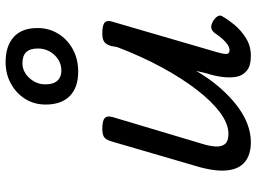

<svg xmlns="http://www.w3.org/2000/svg" viewBox="-135 -765 915 685"><g transform="rotate(-90 322.5 -422.5)"><path d="M158 15Q113 15 87 -6.5Q61 -28 57 -71.5Q53 -115 72 -179L161 -484Q167 -503 176.5 -509Q186 -515 205 -515Q235 -515 244 -506Q253 -497 247 -477L152 -159Q144 -134 142.5 -112Q141 -90 151 -77.5Q161 -65 188 -65Q223 -65 263 -94.5Q303 -124 344 -177Q385 -230 424.5 -302.5Q464 -375 497 -462L501 -484Q507 -503 517 -509Q527 -515 546 -515Q576 -515 585 -506Q594 -497 587 -477L478 -103Q473 -85 472.5 -76Q472 -67 476 -64Q480 -61 486 -61Q495 -61 505 -67.5Q515 -74 525.5 -85.5Q536 -97 548 -115Q557 -126 567.5 -126.5Q578 -127 591 -119Q604 -110 608 -101.5Q612 -93 605 -84Q595 -66 576 -43Q557 -20 529 -2.5Q501 15 466 15Q429 15 411.5 -0.5Q394 -16 390.5 -39.5Q387 -63 391 -90.5Q395 -118 403 -142L412 -180Q384 -132 352.5 -96Q321 -60 288.5 -35Q256 -10 223 2.5Q190 15 158 15ZM409 -601Q353 -601 322.5 -631Q292 -661 292 -717Q292 -758 312 -790Q332 -822 366.5 -841Q401 -860 443 -860Q501 -860 533 -831Q565 -802 565 -746Q565 -705 544.5 -672Q524 -639 489 -620Q454 -601 409 -601ZM413 -661Q435 -661 453 -672.5Q471 -684 481.5 -703Q492 -722 492 -744Q492 -773 479 -786.5Q466 -800 439 -800Q419 -800 402 -788.5Q385 -777 374.5 -758.5Q364 -740 364 -718Q364 -690 377 -675.5Q390 -661 413 -661Z"/></g></svg>

Font: Playwrite AU SA
Style: Regular
Weight: 400
Designer: Veronika Burian, José Scaglione
Foundry: TypeTogether
Version: Version 1.002